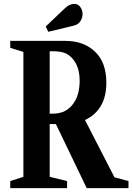

<svg xmlns="http://www.w3.org/2000/svg" viewBox="-20 -973 684 993"><path d="M33 0V-36.5L101 -58.5V-704.5L33 -725.5V-761.5H319Q412.5 -761.5 471.2 -706Q530 -650.5 530 -545Q530 -473 501 -424.5Q472 -376 419.5 -352.5L572 -56L644.5 -36.5V0H428.5L269 -331.5H237V-58.5L327 -36.5V0ZM237 -385H248Q291 -385 317.2 -399.5Q343.5 -414 360 -438.5Q377.5 -463 384.8 -493.2Q392 -523.5 392 -555Q392 -608.5 372.8 -644.2Q353.5 -680 323 -695.5Q298 -708 253 -708H237ZM229.5 -808.5 216.5 -836 315 -929.5Q328.5 -942.5 341 -947.8Q353.5 -953 363 -953Q383.5 -953 395.2 -936.8Q407 -920.5 407 -900Q407 -881.5 396 -863.8Q385 -846 360 -840Z"/></svg>

Font: Libre Caslon Condensed
Style: Bold
Weight: 700
Designer: Pablo Impallari, Rodrigo Fuenzalida, Katja Schimmel, Ertekin Erdin
Foundry: Pablo Impallari, Rodrigo Fuenzalida
Version: Version 2.000; ttfautohint (v1.8.4.7-5d5b);gftools[0.9.33]